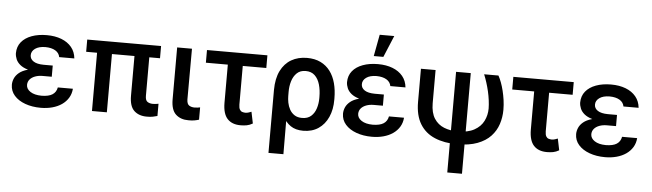

<svg xmlns="http://www.w3.org/2000/svg" viewBox="-56 -1013 5026 1481"><g transform="rotate(5 2456.5 -272.5)"><path d="M247.1 -285.2H338.4V-236.3H267.6Q235.4 -236.3 209.5 -226.6Q183.6 -216.8 168.9 -199.5Q154.3 -182.1 153.8 -157.7Q153.8 -126 185.5 -105Q217.3 -84 272.5 -83.5Q327.6 -84 356.4 -102.5Q385.3 -121.1 392.1 -158.2H508.8Q505.9 -118.7 486.8 -87.4Q467.8 -56.2 436.3 -34.4Q404.8 -12.7 363.5 -1.5Q322.3 9.8 274.4 9.8Q207 9.8 153.3 -9.8Q99.6 -29.3 68.6 -64.7Q37.6 -100.1 37.1 -147.9Q37.1 -173.3 47.9 -197.8Q58.6 -222.2 82.5 -241.9Q106.4 -261.7 146.7 -273.4Q187 -285.2 247.1 -285.2ZM338.4 -263.2H247.1Q189.5 -263.2 150.9 -274.7Q112.3 -286.1 89.6 -304.9Q66.9 -323.7 57.1 -346.9Q47.4 -370.1 46.9 -393.6Q47.4 -444.3 76.2 -479.7Q105 -515.1 156 -533.9Q207 -552.7 273.4 -552.7Q336.9 -552.7 386.2 -533.7Q435.5 -514.6 465.1 -478.8Q494.6 -442.9 499.5 -392.1H382.3Q376.5 -424.3 346.9 -441.9Q317.4 -459.5 269.5 -460Q218.8 -459.5 190.4 -439Q162.1 -418.5 162.1 -387.7Q162.1 -358.4 189 -340.8Q215.8 -323.2 267.6 -322.8H338.4Z M1157.7 -545.9V-451.2H585.9V-545.9ZM785.6 -545.9V0H670.4V-545.9ZM960 -545.9H1074.7V-152.8Q1074.7 -117.7 1091.8 -106.7Q1108.9 -95.7 1133.8 -95.7Q1146.5 -95.7 1158 -97.4Q1169.4 -99.1 1176.8 -100.6V-5.9Q1162.1 -1.5 1141.8 2.7Q1121.6 6.8 1095.7 6.3Q1034.2 6.8 997.1 -27.6Q960 -62 960 -144Z M1282.2 -545.9H1397L1396 -152.8Q1397 -117.7 1414.1 -106.7Q1431.2 -95.7 1456.1 -95.7Q1468.8 -95.7 1480.5 -97.4Q1492.2 -99.1 1499 -100.6V-5.4Q1484.4 -0.5 1464.1 3.2Q1443.8 6.8 1418 6.3Q1357.4 6.8 1319.8 -27.6Q1282.2 -62 1282.2 -144Z M1981 -545.9V-447.8H1513.2V-545.9ZM1683.1 -545.9H1798.8V-148.4Q1799.3 -122.6 1806.6 -110.1Q1814 -97.7 1825.4 -94Q1836.9 -90.3 1849.6 -89.8Q1864.3 -90.3 1875.2 -94Q1886.2 -97.7 1896.5 -101.6L1915 -12.2Q1891.6 1.5 1869.6 5.6Q1847.7 9.8 1821.3 9.8Q1754.9 9.8 1719.2 -28.8Q1683.6 -67.4 1683.1 -151.9Z M2054.7 203.1V-284.2Q2055.2 -373 2084.7 -432.6Q2114.3 -492.2 2166.7 -522.5Q2219.2 -552.7 2288.1 -552.7Q2348.6 -552.7 2393.3 -530.8Q2438 -508.8 2467.3 -469.5Q2496.6 -430.2 2510.7 -377Q2524.9 -323.7 2524.9 -260.3V-250.5Q2525.4 -173.8 2499 -115Q2472.7 -56.2 2423.6 -23.2Q2374.5 9.8 2306.2 9.8Q2247.1 9.8 2208.5 -16.6Q2169.9 -43 2146.2 -90.6Q2122.6 -138.2 2106.9 -202.1L2168.5 -249Q2168.5 -224.1 2173.8 -196Q2179.2 -168 2192.9 -143.3Q2206.5 -118.7 2230 -103.3Q2253.4 -87.9 2289.1 -87.9Q2332.5 -87.9 2358.6 -111.1Q2384.8 -134.3 2396.7 -171.6Q2408.7 -209 2408.7 -250.5V-260.3Q2408.7 -313.5 2396.2 -356.7Q2383.8 -399.9 2356.9 -425.5Q2330.1 -451.2 2286.1 -451.2Q2244.1 -451.2 2218 -426.3Q2191.9 -401.4 2179.9 -361.6Q2168 -321.8 2168.5 -277.8L2170.4 203.1Z M2811 -285.2H2902.3V-236.3H2831.5Q2799.3 -236.3 2773.4 -226.6Q2747.6 -216.8 2732.9 -199.5Q2718.3 -182.1 2717.8 -157.7Q2717.8 -126 2749.5 -105Q2781.2 -84 2836.4 -83.5Q2891.6 -84 2920.4 -102.5Q2949.2 -121.1 2956.1 -158.2H3072.8Q3069.8 -118.7 3050.8 -87.4Q3031.7 -56.2 3000.2 -34.4Q2968.8 -12.7 2927.5 -1.5Q2886.2 9.8 2838.4 9.8Q2771 9.8 2717.3 -9.8Q2663.6 -29.3 2632.6 -64.7Q2601.6 -100.1 2601.1 -147.9Q2601.1 -173.3 2611.8 -197.8Q2622.6 -222.2 2646.5 -241.9Q2670.4 -261.7 2710.7 -273.4Q2751 -285.2 2811 -285.2ZM2902.3 -263.2H2811Q2753.4 -263.2 2714.8 -274.7Q2676.3 -286.1 2653.6 -304.9Q2630.9 -323.7 2621.1 -346.9Q2611.3 -370.1 2610.8 -393.6Q2611.3 -444.3 2640.1 -479.7Q2668.9 -515.1 2720 -533.9Q2771 -552.7 2837.4 -552.7Q2900.9 -552.7 2950.2 -533.7Q2999.5 -514.6 3029.1 -478.8Q3058.6 -442.9 3063.5 -392.1H2946.3Q2940.4 -424.3 2910.9 -441.9Q2881.3 -459.5 2833.5 -460Q2782.7 -459.5 2754.4 -439Q2726.1 -418.5 2726.1 -387.7Q2726.1 -358.4 2752.9 -340.8Q2779.8 -323.2 2831.5 -322.8H2902.3ZM2798.8 -611.8 2830.1 -779.3H2942.9L2873 -611.8Z M3169.9 -545.9H3283.2V-288.6Q3283.7 -214.4 3312 -170.7Q3340.3 -127 3387.9 -107.9Q3435.5 -88.9 3493.2 -88.9Q3573.2 -88.9 3622.6 -116.5Q3671.9 -144 3694.3 -189Q3716.8 -233.9 3716.8 -285.6Q3716.3 -316.4 3711.9 -350.1Q3707.5 -383.8 3699.7 -417.5Q3691.9 -451.2 3681.6 -483.6Q3671.4 -516.1 3659.2 -545.9H3770Q3782.2 -523.9 3793 -495.1Q3803.7 -466.3 3812 -432.6Q3820.3 -398.9 3825.7 -361.6Q3831.1 -324.2 3831.1 -285.6Q3831.1 -227.5 3813.7 -174.6Q3796.4 -121.6 3757.6 -80.1Q3718.8 -38.6 3654.8 -14.4Q3590.8 9.8 3497.6 9.8Q3398.4 9.8 3324.5 -21.5Q3250.5 -52.7 3210.2 -118.9Q3169.9 -185.1 3169.9 -289.1ZM3441.9 -545.9H3555.7V233.4H3441.9Z M4353 -545.9V-447.8H3885.3V-545.9ZM4055.2 -545.9H4170.9V-148.4Q4171.4 -122.6 4178.7 -110.1Q4186 -97.7 4197.5 -94Q4209 -90.3 4221.7 -89.8Q4236.3 -90.3 4247.3 -94Q4258.3 -97.7 4268.6 -101.6L4287.1 -12.2Q4263.7 1.5 4241.7 5.6Q4219.7 9.8 4193.4 9.8Q4127 9.8 4091.3 -28.8Q4055.7 -67.4 4055.2 -151.9Z M4616.2 -285.2H4707.5V-236.3H4636.7Q4604.5 -236.3 4578.6 -226.6Q4552.7 -216.8 4538.1 -199.5Q4523.4 -182.1 4522.9 -157.7Q4522.9 -126 4554.7 -105Q4586.4 -84 4641.6 -83.5Q4696.8 -84 4725.6 -102.5Q4754.4 -121.1 4761.2 -158.2H4877.9Q4875 -118.7 4856 -87.4Q4836.9 -56.2 4805.4 -34.4Q4773.9 -12.7 4732.7 -1.5Q4691.4 9.8 4643.6 9.8Q4576.2 9.8 4522.5 -9.8Q4468.8 -29.3 4437.7 -64.7Q4406.7 -100.1 4406.2 -147.9Q4406.2 -173.3 4417 -197.8Q4427.7 -222.2 4451.7 -241.9Q4475.6 -261.7 4515.9 -273.4Q4556.2 -285.2 4616.2 -285.2ZM4707.5 -263.2H4616.2Q4558.6 -263.2 4520 -274.7Q4481.4 -286.1 4458.7 -304.9Q4436 -323.7 4426.3 -346.9Q4416.5 -370.1 4416 -393.6Q4416.5 -444.3 4445.3 -479.7Q4474.1 -515.1 4525.1 -533.9Q4576.2 -552.7 4642.6 -552.7Q4706.1 -552.7 4755.4 -533.7Q4804.7 -514.6 4834.2 -478.8Q4863.8 -442.9 4868.7 -392.1H4751.5Q4745.6 -424.3 4716.1 -441.9Q4686.5 -459.5 4638.7 -460Q4587.9 -459.5 4559.6 -439Q4531.2 -418.5 4531.2 -387.7Q4531.2 -358.4 4558.1 -340.8Q4585 -323.2 4636.7 -322.8H4707.5Z"/></g></svg>

Font: Inter Cardless Tabular Medium
Style: Regular
Weight: 500
Designer: Rasmus Andersson
Foundry: rsms
Version: Version 4.000;git-4fc901f